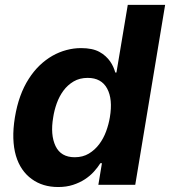

<svg xmlns="http://www.w3.org/2000/svg" viewBox="-20 -747 687 776"><path d="M40.1 -272Q47.9 -319.6 62 -358.3Q76 -397 96.2 -428.3Q116.1 -459.5 140.4 -482.8Q164.8 -506 191.9 -521.5Q219.1 -536.9 248.4 -544.7Q277.7 -552.6 307.5 -552.6Q353.7 -552.6 381.7 -537.3Q396 -529.5 406.6 -519.7Q417.3 -509.9 424.9 -499.1Q432.5 -488.3 437.7 -476.7Q442.8 -465.2 446 -453.8H450.6L496.4 -727.3H647.4L526.6 0H377.5L392 -87.4H385.7Q375 -70.3 359.4 -53.1Q343.8 -35.9 322.8 -22.2Q301.8 -8.5 275 0.2Q248.2 8.9 215.2 8.9Q152.3 8.9 108.3 -23.4Q85.9 -39.4 69.6 -63.2Q53.3 -87 44.2 -118.1Q35.2 -149.1 33.9 -187.7Q32.7 -226.2 40.1 -272ZM204.5 -156.6Q226.2 -111.5 282 -111.5Q314.6 -111.5 339.1 -126.2Q363.6 -141 381 -164.2Q398.4 -187.5 408.9 -216.1Q419.4 -244.7 424 -272.7Q436.4 -346.2 413 -389.2Q389.6 -432.2 334.5 -432.2Q301.8 -432.2 277.5 -417.8Q253.2 -403.4 236.3 -380.5Q219.5 -357.6 209.3 -329.2Q199.2 -300.8 195 -272.7Q182.9 -202.1 204.5 -156.6Z"/></svg>

Font: Inter P
Style: Bold Italic
Weight: 700
Italic angle: 9.39999°
Designer: Rasmus Andersson
Foundry: rsms
Version: Version 3.018;git-588b23468